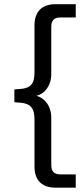

<svg xmlns="http://www.w3.org/2000/svg" viewBox="-20 -711 385 908"><path d="M242.2 176.5H338.2V113.7H265.7C236.3 113.7 222.5 100 222.5 69.6V-154.9C222.5 -213.7 184.3 -259.8 133.3 -259.8V-255.9C184.3 -255.9 222.5 -301 222.5 -360.8V-584.3C222.5 -614.7 236.3 -628.4 265.7 -628.4H338.2V-691.2H242.2C178.4 -691.2 143.1 -655.9 143.1 -591.2V-368.6C143.1 -314.7 124.5 -293.1 74.5 -290.2L48 -288.2V-227.5L74.5 -225.5C124.5 -221.6 143.1 -200 143.1 -146.1V76.5C143.1 141.2 178.4 176.5 242.2 176.5Z"/></svg>

Font: LL Pando Sans
Style: Regular
Weight: 400
Designer: Joshua Smith
Foundry: Joshua Smith
Version: Version 1.000;Glyphs 3.2.1 (3258)